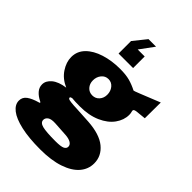

<svg xmlns="http://www.w3.org/2000/svg" viewBox="-276 -913 1206 1206"><g transform="rotate(45 327.0 -310.5)"><path d="M239 -710 308 -796H375L306 -702H368V-599H239ZM5 53Q5 22 30.5 3.5Q56 -15 102 -28Q109 -29 109 -33Q109 -36 102 -39Q73 -53 54.5 -74Q36 -95 36 -122Q36 -155 67.5 -181Q99 -207 158 -215Q103 -239 73.5 -283.5Q44 -328 44 -373Q44 -425 80.5 -462Q117 -499 179 -518.5Q241 -538 314 -538Q366 -538 400.5 -528.5Q435 -519 470 -501Q472 -500 512 -516L644 -569L643 -428L574 -421Q563 -419 558.5 -416Q554 -413 554 -406L556 -397Q559 -387 559 -374Q559 -328 529 -286Q499 -244 440.5 -218Q382 -192 302 -192Q258 -192 231 -195Q217 -192 217 -186Q217 -177 232 -174Q247 -171 270.5 -169.5Q294 -168 302 -168L407 -162Q513 -155 566 -111.5Q619 -68 619 -3Q619 49 584.5 89Q550 129 482 152Q414 175 316 175Q215 175 145 159Q75 143 40 115.5Q5 88 5 53ZM372 -366Q372 -397 354 -419Q336 -441 308 -441Q280 -441 262 -419Q244 -397 244 -366Q244 -336 262 -316Q280 -296 308 -296Q336 -296 354 -316Q372 -336 372 -366ZM430 38Q430 21 412.5 10.5Q395 0 364 -2L268 -8Q231 -10 215 1.5Q199 13 199 30Q199 54 232.5 62.5Q266 71 347 71Q396 71 413 62.5Q430 54 430 38Z"/></g></svg>

Font: Morrison Black
Style: Regular
Weight: 900
Designer: Pablo Impallari, Rodrigo Fuenzalida (Modified by Dan O. Williams)
Version: Version 0.03;June 6, 2019;FontCreator 11.5.0.2425 64-bit; tt